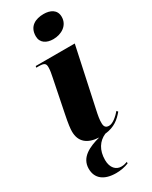

<svg xmlns="http://www.w3.org/2000/svg" viewBox="-256 -828 884 1120"><g transform="rotate(-30 185.5 -268.0)"><path d="M239 -620C294 -620 346 -651 346 -709C346 -758 306 -776 262 -776C209 -776 158 -754 158 -686C158 -641 194 -620 239 -620ZM166 240C196 240 227 234 251 224L252 214C237 219 227 222 210 222C177 222 147 196 147 141C147 75 177 30 225 9C290 2 325 -29 355 -65L348 -74C327 -50 295 -20 268 -20C245 -20 237 -33 237 -55C236 -76 241 -105 250 -145L334 -536H71L69 -526H86C124 -526 132 -517 132 -493C132 -473 128 -451 123 -428L79 -210C66 -147 63 -117 63 -99C63 -30 106 6 183 10C112 29 39 60 39 138C39 204 86 240 166 240Z"/></g></svg>

Font: Noto Serif Display SemiCondensed Black
Style: Italic
Weight: 900
Width: 4
Italic angle: -12°
Designer: Monotype Design Team
Foundry: Monotype Imaging Inc.
Version: Version 2.009